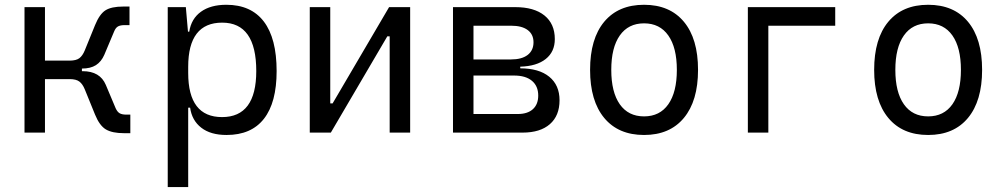

<svg xmlns="http://www.w3.org/2000/svg" viewBox="-20 -547 4142 792"><path d="M81.1 0V-517.6H165.5V-296.9H266.6Q294.4 -296.9 307.6 -307.1Q320.8 -317.4 329.6 -338.9L372.1 -443.4Q390.6 -488.8 415 -504.4Q439.5 -520 488.3 -520H514.2V-443.4H494.1Q476.6 -443.4 466.8 -438Q457 -432.6 450.7 -417L410.2 -320.8Q397.9 -292.5 375.7 -278.3Q353.5 -264.2 317.9 -264.2V-253.4H320.8Q392.6 -253.4 416.5 -196.8L457 -100.6Q463.9 -85.4 473.6 -79.8Q483.4 -74.2 500.5 -74.2H517.6V2.4H491.7Q442.9 2.4 416.7 -13.2Q390.6 -28.8 372.1 -74.2L329.6 -178.7Q320.8 -200.2 307.6 -210.4Q294.4 -220.7 266.6 -220.7H165.5V0Z M671.9 224.6V-517.6H746.6L755.4 -416.5H760.7Q769 -469.7 808.8 -498.5Q848.6 -527.3 913.6 -527.3Q1015.6 -527.3 1068.4 -458Q1121.1 -388.7 1121.1 -253.9Q1121.1 -124 1068.8 -57.1Q1016.6 9.8 914.6 9.8Q848.6 9.8 810.1 -20.3Q771.5 -50.3 764.2 -103H756.3V224.6ZM756.3 -246.1Q756.3 -64 896 -64Q1037.1 -64 1037.1 -253.9Q1037.1 -453.6 896.5 -453.6Q756.3 -453.6 756.3 -271.5Z M1257.8 0V-517.6H1342.3V-120.6H1352.1L1585 -517.6H1671.9V0H1587.4V-397H1577.6L1344.7 0Z M1848.6 0V-517.6H2105.5Q2183.1 -517.6 2225.8 -483.2Q2268.6 -448.7 2268.6 -385.7Q2268.6 -333.5 2231.2 -303.7Q2193.8 -273.9 2126 -272V-265.1Q2203.1 -265.1 2245.6 -230.5Q2288.1 -195.8 2288.1 -133.3Q2288.1 -69.8 2248.3 -34.9Q2208.5 0 2135.7 0ZM1933.1 -76.7H2115.7Q2156.2 -76.7 2178.2 -96.7Q2200.2 -116.7 2200.2 -152.8Q2200.2 -191.9 2174.3 -213.6Q2148.4 -235.4 2100.6 -235.4H1933.1ZM1933.1 -301.8H2087.9Q2132.3 -301.8 2156.5 -320.3Q2180.7 -338.9 2180.7 -372.6Q2180.7 -405.3 2156.7 -423.1Q2132.8 -440.9 2089.4 -440.9H1933.1Z M2636.7 9.8Q2530.8 9.8 2472.4 -60.5Q2414.1 -130.9 2414.1 -258.8Q2414.1 -387.2 2472.4 -457.3Q2530.8 -527.3 2636.7 -527.3Q2742.7 -527.3 2801 -457.3Q2859.4 -387.2 2859.4 -258.8Q2859.4 -130.9 2801 -60.5Q2742.7 9.8 2636.7 9.8ZM2636.7 -66.9Q2701.7 -66.9 2736.8 -116.9Q2772 -167 2772 -258.8Q2772 -350.6 2736.8 -400.6Q2701.7 -450.7 2636.7 -450.7Q2571.8 -450.7 2536.6 -400.6Q2501.5 -350.6 2501.5 -258.8Q2501.5 -167 2536.6 -116.9Q2571.8 -66.9 2636.7 -66.9Z M3064.9 0V-517.6H3425.3V-440.9H3149.4V0Z M3808.6 9.8Q3702.6 9.8 3644.3 -60.5Q3585.9 -130.9 3585.9 -258.8Q3585.9 -387.2 3644.3 -457.3Q3702.6 -527.3 3808.6 -527.3Q3914.6 -527.3 3972.9 -457.3Q4031.2 -387.2 4031.2 -258.8Q4031.2 -130.9 3972.9 -60.5Q3914.6 9.8 3808.6 9.8ZM3808.6 -66.9Q3873.5 -66.9 3908.7 -116.9Q3943.8 -167 3943.8 -258.8Q3943.8 -350.6 3908.7 -400.6Q3873.5 -450.7 3808.6 -450.7Q3743.7 -450.7 3708.5 -400.6Q3673.3 -350.6 3673.3 -258.8Q3673.3 -167 3708.5 -116.9Q3743.7 -66.9 3808.6 -66.9Z"/></svg>

Font: Cascadia Mono SemiLight
Style: Regular
Weight: 350
Monospace: yes
Designer: Aaron Bell
Foundry: Saja Typeworks
Version: Version 2404.023; ttfautohint (v1.8.4)